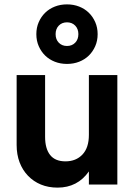

<svg xmlns="http://www.w3.org/2000/svg" viewBox="-20 -843 616 877"><path d="M186 -218Q186 -164 209 -135Q232 -106 279 -106Q327 -106 356.5 -137Q386 -168 386 -227V-500H516V0H386V-60Q334 14 243 14Q201 14 167 0Q133 -14 108 -40Q83 -66 69.5 -101.5Q56 -137 56 -181V-500H186ZM286 -551Q256 -551 230.5 -561Q205 -571 186.5 -589Q168 -607 157 -632Q146 -657 146 -687Q146 -717 157 -742Q168 -767 186.5 -785Q205 -803 230.5 -813Q256 -823 286 -823Q316 -823 341.5 -813Q367 -803 385.5 -785Q404 -767 415 -742Q426 -717 426 -687Q426 -657 415 -632Q404 -607 385.5 -589Q367 -571 341.5 -561Q316 -551 286 -551ZM286 -633Q309 -633 323.5 -648Q338 -663 338 -687Q338 -711 323.5 -726Q309 -741 286 -741Q263 -741 248.5 -726Q234 -711 234 -687Q234 -663 248.5 -648Q263 -633 286 -633Z"/></svg>

Font: NT Somic Bold
Style: Regular
Weight: 700
Designer: Ravid Balaliev — lead type designer, mastering
Michael Voronin — secret advisor, marketing
Ivan Kovalenko — best boy
Foundry: NT Type
Version: Version 0.7